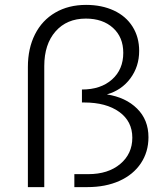

<svg xmlns="http://www.w3.org/2000/svg" viewBox="-20 -765 687 785"><path d="M332 -745Q396 -745 445.5 -722Q495 -699 522 -656Q549 -613 549 -557Q549 -493 513 -444.5Q477 -396 417 -379Q494 -367 540.5 -321Q587 -275 587 -204Q587 -144 556 -97.5Q525 -51 468.5 -25.5Q412 0 337 0H284V-53H341Q422 -53 471.5 -94.5Q521 -136 521 -202Q521 -269 467.5 -307.5Q414 -346 324 -346H315V-399Q392 -399 438 -440Q484 -481 484 -549Q484 -613 442 -651Q400 -689 331 -689Q253 -689 207 -636.5Q161 -584 161 -495V0H94V-491Q94 -567 123 -624.5Q152 -682 206 -713.5Q260 -745 332 -745Z"/></svg>

Font: TypoPRO Montserrat Alternates
Style: Regular
Weight: 300
Designer: Julieta Ulanovsky
Foundry: Julieta Ulanovsky
Version: Version 6.001